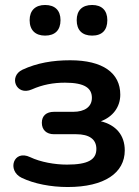

<svg xmlns="http://www.w3.org/2000/svg" viewBox="-20 -741 560 771"><path d="M350 -598C390 -598 411 -620 411 -660C411 -699 389 -721 350 -721C310 -721 288 -699 288 -660C288 -620 310 -598 350 -598ZM161 -598C201 -598 223 -620 223 -660C223 -699 201 -721 161 -721C122 -721 99 -699 99 -660C99 -620 122 -598 161 -598ZM252 10C400 10 481 -47 481 -137C481 -198 446 -239 385 -254C433 -272 463 -311 463 -361C463 -448 393 -499 262 -499C191 -499 128 -488 70 -461C13 -434 45 -354 108 -382C151 -401 194 -409 241 -409C322 -409 349 -386 349 -348C349 -312 320 -292 274 -292H197C166 -292 148 -276 148 -248C148 -220 166 -202 197 -202H286C338 -202 367 -182 367 -143C367 -100 334 -80 249 -80C200 -80 143 -90 101 -110C34 -142 7 -56 67 -27C117 -3 184 10 252 10Z"/></svg>

Font: Nunito
Style: Bold
Weight: 700
Designer: Vernon Adams
Foundry: Vernon Adams
Version: Version 3.602